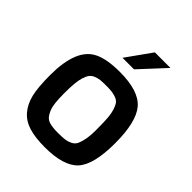

<svg xmlns="http://www.w3.org/2000/svg" viewBox="-206 -851 976 976"><g transform="rotate(45 281.5 -363.5)"><path d="M282 -536Q418 -536 469.5 -476Q521 -416 521 -262.5Q521 -109 469.5 -52Q418 5 282 5Q213 5 167.5 -9Q122 -23 94 -55.5Q66 -88 54 -136.5Q42 -185 42 -276Q42 -367 65.5 -427Q89 -487 139.5 -511.5Q190 -536 282 -536ZM212 -102Q237 -94 274.5 -94Q312 -94 329 -96.5Q346 -99 363 -107.5Q380 -116 388 -134Q405 -174 405 -237Q405 -300 402.5 -328.5Q400 -357 393.5 -377.5Q387 -398 379 -409.5Q371 -421 356 -427Q332 -437 294 -437.5Q256 -438 240 -436Q224 -434 208.5 -427.5Q193 -421 184.5 -409.5Q176 -398 169.5 -377.5Q163 -357 160.5 -328.5Q158 -300 158 -260Q158 -220 161 -193Q164 -166 171.5 -148Q179 -130 188 -119Q197 -108 212 -102ZM240 -596 337 -732H449L323 -596Z"/></g></svg>

Font: Exo
Style: DemiBold
Weight: 600
Designer: Natanael Gama
Version: Version 1.00